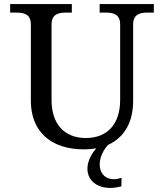

<svg xmlns="http://www.w3.org/2000/svg" viewBox="-20 -720 808 946"><path d="M394 16C415 16 435 14 454 11C373 105 411 206 524 206C540 206 559 203 578 198L579 156C563 161 552 163 541 163C462 163 447 67 512 -6C592 -42 636 -117 636 -223V-600C636 -640 657 -658 705 -658H738V-700H471V-658H503C551 -658 572 -640 572 -600V-227C572 -109 509 -40 403 -40C297 -40 234 -109 234 -227V-600C234 -640 255 -658 303 -658H334V-700H30V-658H63C111 -658 132 -640 132 -600V-223C132 -73 230 16 394 16Z"/></svg>

Font: LT Superior Serif Medium
Style: Regular
Weight: 500
Designer: Daniel Lyons
Foundry: LyonsType
Version: Version 2.120;FEAKit 1.0